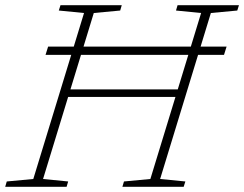

<svg xmlns="http://www.w3.org/2000/svg" viewBox="-46 -718 938 738"><path d="M190 -345.5 199.5 -374.5H663L654 -345.5ZM129 -507 139 -539H825L815 -507ZM277 -668 180 -677.5 186.5 -698H422L416 -677.5L314.5 -668L119.5 -30L216 -20.5L210 0H-26L-20 -20.5L82 -30ZM727 -668 630.5 -677.5 636.5 -698H872.5L866 -677.5L764.5 -668L569.5 -30L666.5 -20.5L660 0H424.5L430.5 -20.5L532 -30Z"/></svg>

Font: Newsreader 9pt ExtraLight
Style: Italic
Weight: 250
Italic angle: -17°
Designer: Hugues Gentile
Foundry: Production Type
Version: Version 1.003